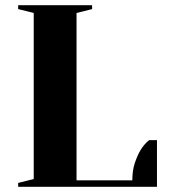

<svg xmlns="http://www.w3.org/2000/svg" viewBox="-20 -720 650 740"><path d="M335 -700V-685L275 -670V-25H490Q490 -64 500 -93Q510 -122 522 -142Q536 -165 555 -180H585V0H50V-15L110 -30V-670L50 -685V-700Z"/></svg>

Font: Yeseva One
Style: Regular
Weight: 400
Designer: Jovanny Lemonad
Foundry: Jovanny Lemonad
Version: Version 2.001; ttfautohint (v0.91) -l 8 -r 50 -G 200 -x 0 -w